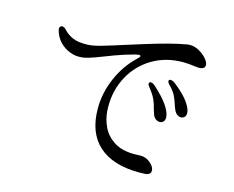

<svg xmlns="http://www.w3.org/2000/svg" viewBox="-98 -828 1195 980"><g transform="rotate(15 500.0 -338.0)"><path d="M710 10Q569 10 495 -57Q421 -124 421 -252Q421 -334 455 -412.5Q489 -491 547 -546Q562 -560 562 -565Q562 -570 554 -570Q552 -570 532 -566Q477 -551 433 -534.5Q389 -518 382 -515Q336 -497 309.5 -489Q283 -481 259 -481Q228 -481 196 -497Q141 -526 125 -585Q122 -595 126 -602Q130 -609 138 -609Q148 -609 159 -597Q179 -575 208 -562.5Q237 -550 288 -552Q315 -553 358.5 -565.5Q402 -578 489 -606Q505 -611 567.5 -630.5Q630 -650 683.5 -664Q737 -678 779 -685Q783 -686 792 -686Q817 -686 841 -672.5Q865 -659 881 -640.5Q897 -622 897 -607Q897 -585 863 -585Q859 -585 843 -587Q808 -592 781 -592Q691 -592 620 -550Q549 -508 509.5 -435.5Q470 -363 470 -277Q470 -259 471 -250Q474 -209 492.5 -169Q511 -129 552.5 -101.5Q594 -74 660 -74L695 -75Q724 -75 747 -55Q770 -35 770 -15Q770 -5 762.5 1.5Q755 8 740 9Q730 10 710 10ZM868 -346Q868 -332 860.5 -324.5Q853 -317 842 -317Q832 -317 822.5 -323.5Q813 -330 807 -342Q802 -352 799.5 -359.5Q797 -367 795 -373Q787 -399 776.5 -419Q766 -439 743 -462Q733 -472 733 -480Q733 -488 743 -488Q754 -488 768 -477Q821 -435 844.5 -401.5Q868 -368 868 -346ZM770 -296Q770 -282 762.5 -274Q755 -266 744 -266Q732 -266 721.5 -274Q711 -282 706 -297L698 -322Q692 -349 681.5 -371.5Q671 -394 647 -424Q639 -434 639 -441Q639 -450 648 -450Q659 -450 672 -438Q724 -391 747 -355.5Q770 -320 770 -296Z"/></g></svg>

Font: Hina Mincho
Style: Regular
Weight: 400
Designer: satsuyako
Foundry: satsuyako
Version: Version 1.100